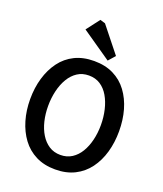

<svg xmlns="http://www.w3.org/2000/svg" viewBox="-167 -1047 986 1159"><g transform="rotate(20 326.0 -467.0)"><path d="M326 4Q255 4 201.5 -23Q148 -50 112.5 -98Q77 -146 58.5 -209Q40 -272 40 -344Q40 -417 58.5 -480Q77 -543 112.5 -591Q148 -639 201.5 -665.5Q255 -692 326 -692Q397 -692 450.5 -665.5Q504 -639 539.5 -591Q575 -543 593 -480Q611 -417 611 -344Q611 -272 593 -209Q575 -146 539.5 -98Q504 -50 450.5 -23Q397 4 326 4ZM326 -89Q368 -89 399.5 -109.5Q431 -130 452 -165Q473 -200 484 -245.5Q495 -291 495 -342Q495 -393 484 -439.5Q473 -486 452 -522Q431 -558 399.5 -578.5Q368 -599 326 -599Q284 -599 252.5 -578.5Q221 -558 199.5 -522Q178 -486 167 -439.5Q156 -393 156 -342Q156 -291 167 -245.5Q178 -200 199.5 -165Q221 -130 252.5 -109.5Q284 -89 326 -89ZM400 -722 210 -853 275 -938 308 -928 438 -765Z"/></g></svg>

Font: Kreon Medium
Style: Regular
Weight: 500
Version: Version 2.002